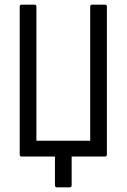

<svg xmlns="http://www.w3.org/2000/svg" viewBox="-20 -675 546 828"><path d="M225 133Q217 133 217 123V0H73Q65 0 65 -9V-646Q65 -655 73 -655H129Q137 -655 137 -646V-68H369V-646Q369 -655 377 -655H433Q441 -655 441 -646V-9Q441 0 433 0H289V123Q289 133 281 133Z"/></svg>

Font: Sofia Sans Cond
Style: Regular
Weight: 400
Width: 3
Designer: Botio Nikoltchev, Ani Petrova
Foundry: lettersoup
Version: Version 4.100; ttfautohint (v1.8.3)